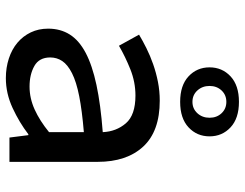

<svg xmlns="http://www.w3.org/2000/svg" viewBox="-108 -696 817 640"><g transform="rotate(90 300.0 -376.5)"><path d="M241 12Q206 12 175.5 2Q145 -8 123 -26.5Q101 -45 88.5 -71Q76 -97 76 -129Q76 -170 95.5 -201Q115 -232 156.5 -254Q198 -276 263.5 -290Q329 -304 421 -311Q419 -356 391.5 -388Q364 -420 299 -420Q254 -420 211.5 -403Q169 -386 133 -365L96 -432Q116 -444 141 -456.5Q166 -469 194.5 -479Q223 -489 253.5 -495Q284 -501 316 -501Q418 -501 469 -446Q520 -391 520 -294V0H439L431 -63H428Q389 -33 340.5 -10.5Q292 12 241 12ZM269 -67Q308 -67 345.5 -84Q383 -101 421 -132V-248Q349 -242 301 -232.5Q253 -223 224.5 -208.5Q196 -194 184 -176Q172 -158 172 -136Q172 -99 200.5 -83Q229 -67 269 -67ZM320 -569Q265 -569 235 -597Q205 -625 205 -667Q205 -709 235 -737Q265 -765 320 -765Q375 -765 405 -737Q435 -709 435 -667Q435 -625 405 -597Q375 -569 320 -569ZM320 -610Q343 -610 358 -626.5Q373 -643 373 -667Q373 -691 358 -707Q343 -723 320 -723Q297 -723 282 -707Q267 -691 267 -667Q267 -643 282 -626.5Q297 -610 320 -610Z"/></g></svg>

Font: SauceCodePro Nerd Font Mono
Style: Regular
Weight: 500
Monospace: yes
Designer: Paul D. Hunt, Teo Tuominen
Foundry: Adobe Systems Incorporated
Version: Version 2.030;PS 1.000;hotconv 16.6.51;makeotf.lib2.5.65220;